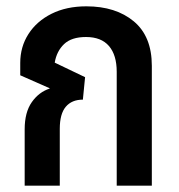

<svg xmlns="http://www.w3.org/2000/svg" viewBox="-20 -587 567 607"><path d="M253 -567Q346 -567 403 -519.5Q460 -472 460 -379V0H349V-360Q349 -413 324.5 -441.5Q300 -470 252 -470Q206 -470 182.5 -447.5Q159 -425 153 -389L249 -343L242 -272Q207 -272 188 -249.5Q169 -227 169 -180V0H58V-178Q58 -232 80.5 -264Q103 -296 137 -307V-308L44 -349V-388Q44 -439 70 -479.5Q96 -520 143 -543.5Q190 -567 253 -567Z"/></svg>

Font: Noto Sans Thai Looped Condensed SemiBold
Style: Regular
Weight: 600
Width: 3
Designer: Sasikarn Vongin, Ben Mitchell
Foundry: The Fontpad Ltd
Version: Version 1.001; ttfautohint (v1.8.4.7-5d5b)